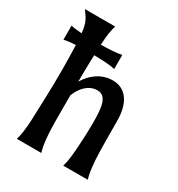

<svg xmlns="http://www.w3.org/2000/svg" viewBox="-177 -863 909 979"><g transform="rotate(30 277.5 -373.5)"><path d="M300.3 -419.9C357.4 -419.9 363.3 -352.5 363.3 -265.1C363.3 -210 360.4 -154.3 357.4 -111.3C353 -52.7 349.6 -31.7 340.8 0H484.9C476.1 -31.7 472.7 -52.7 468.3 -111.3C465.3 -154.3 464.8 -280.8 464.8 -335.4C464.8 -436.5 422.9 -502.9 343.3 -502.9C273.9 -502.9 222.7 -459.5 192.9 -409.2C192.9 -461.9 193.8 -517.6 195.8 -566.4C239.7 -565.9 288.1 -564 319.3 -556.6V-639.6C288.6 -632.3 241.7 -630.4 198.2 -629.9C198.2 -631.3 198.7 -632.8 198.7 -634.3C201.7 -693.8 206.5 -714.4 215.3 -746.6H37.1C60.5 -714.4 78.1 -694.3 84 -634.3V-631.3C60.1 -632.8 37.6 -635.3 20.5 -639.6V-556.6C39.1 -561 63 -563.5 88.9 -564.9C90.8 -515.1 91.8 -459.5 91.8 -412.6C91.8 -299.8 86.9 -198.2 84 -111.3C80.1 -52.7 76.2 -31.7 67.4 0H211.4C202.6 -31.7 198.7 -52.7 194.8 -111.3C191.9 -174.3 192.9 -248.5 192.9 -329.1C210.9 -375 246.6 -419.9 300.3 -419.9Z"/></g></svg>

Font: Amarante
Style: Regular
Weight: 400
Designer: Karolina Lach
Foundry: Sorkin Type Co.
Version: Version 1.001